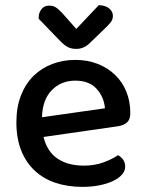

<svg xmlns="http://www.w3.org/2000/svg" viewBox="-20 -716 567 750"><path d="M150 -181Q164 -124 204.5 -96.5Q245 -69 308 -69Q350 -69 385 -82Q420 -95 441 -110Q469 -94 469 -65Q469 -48 456 -33.5Q443 -19 420.5 -8.5Q398 2 367.5 8Q337 14 302 14Q244 14 196.5 -2Q149 -18 115 -50Q81 -82 62.5 -129Q44 -176 44 -238Q44 -298 62 -343.5Q80 -389 111 -419.5Q142 -450 184 -466Q226 -482 274 -482Q322 -482 361.5 -466.5Q401 -451 429.5 -423.5Q458 -396 473.5 -358Q489 -320 489 -275Q489 -250 477 -238.5Q465 -227 442 -223ZM274 -401Q219 -401 182.5 -364Q146 -327 144 -258L390 -293Q386 -338 357 -369.5Q328 -401 274 -401ZM278 -603 366 -696Q392 -695 406.5 -683Q421 -671 421 -654Q421 -640 412.5 -629Q404 -618 389 -604L331 -548Q308 -525 278 -525Q260 -525 246 -531.5Q232 -538 213 -558L131 -643V-648Q131 -665 141.5 -679.5Q152 -694 172 -694Q187 -694 197.5 -687.5Q208 -681 224 -664Z"/></svg>

Font: Baloo Da 2 Medium
Style: Regular
Weight: 500
Designer: Noopur Datye, Sulekha Rajkumar and Ek Type
Foundry: Ek Type
Version: Version 1.640;hotconv 1.0.111;makeotfexe 2.5.65597; ttfautoh